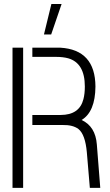

<svg xmlns="http://www.w3.org/2000/svg" viewBox="-20 -916 536 936"><path d="M194.3 -748 230.5 -896.5H280.3L229.5 -748ZM41 0V-683.6H92.8V0ZM137.7 -306.6V-355.5H275.4Q367.2 -355.5 386.7 -432.6Q393.6 -459 393.6 -494.1Q393.6 -608.4 312.5 -631.8Q287.1 -638.7 253.9 -638.7H137.7V-683.6H273.4Q444.3 -673.8 445.3 -494.1Q444.3 -371.1 377.9 -331.1Q445.3 -299.8 452.1 -211.9L468.8 0H418L403.3 -173.8Q395.5 -260.7 362.3 -287.1Q335 -307.6 285.2 -306.6Z"/></svg>

Font: Post No Bills Colombo
Style: Regular
Weight: 500
Designer: Kosala Senevirathne, Siva Puranthara, Lasantha Premarathna, Tharique Azeez
Foundry: Mooniak
Version: Version 1.220 ; ttfautohint (v1.5)